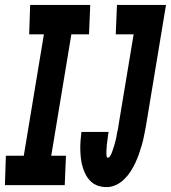

<svg xmlns="http://www.w3.org/2000/svg" viewBox="-46 -755 697 783"><path d="M-26 0 -22 -120H51L133 -615H73L77 -735H322L317 -615H245L163 -120H223L218 0ZM389 8Q370 8 353.5 2.5Q337 -3 324.5 -15Q312 -27 304 -42Q296 -57 291 -74Q286 -91 284 -108.5Q282 -126 281.5 -144.5Q281 -163 282.5 -181Q284 -199 286 -217H397Q396 -214 395.5 -210Q395 -206 394.5 -202Q394 -198 393.5 -194Q393 -190 392.5 -186Q392 -182 391.5 -178.5Q391 -175 390.5 -171Q390 -167 389.5 -163Q389 -159 389 -155Q389 -151 388.5 -147.5Q388 -144 388 -140Q388 -136 388 -132Q388 -128 388 -124.5Q388 -121 389 -116.5Q390 -112 393 -112Q399 -112 402.5 -117.5Q406 -123 408.5 -128.5Q411 -134 412.5 -139.5Q414 -145 416 -150Q418 -155 419.5 -160.5Q421 -166 422.5 -171.5Q424 -177 425.5 -182.5Q427 -188 428 -193.5Q429 -199 430 -204.5Q431 -210 432 -215.5Q433 -221 434.5 -226.5Q436 -232 436.5 -237.5Q437 -243 438 -248.5Q439 -254 440 -260L499 -615H426L431 -735H631L549 -240Q545 -221 541.5 -202Q538 -183 532.5 -164Q527 -145 520.5 -126.5Q514 -108 505.5 -90Q497 -72 486 -55Q475 -38 460 -23.5Q445 -9 426.5 -0.5Q408 8 389 8Z"/></svg>

Font: Iosevka Curly HvExObl
Style: Regular
Weight: 900
Width: 7
Italic angle: -9°
Monospace: yes
Designer: Belleve Invis
Foundry: Belleve Invis
Version: Version 11.1.0; ttfautohint (v1.8.3)